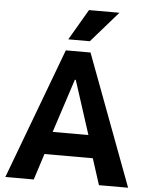

<svg xmlns="http://www.w3.org/2000/svg" viewBox="-61 -980 797 1030"><g transform="rotate(5 337.5 -465.5)"><path d="M7 0 271 -705H404L668 0H511L448 -196L503 -141H167L223 -196L160 0ZM333 -552 229 -233 214 -263H456L441 -233L338 -552ZM279 -765 376 -931H540L395 -765Z"/></g></svg>

Font: Nunito Sans 7pt Condensed ExtraBold
Style: Regular
Weight: 800
Width: 3
Designer: Vernon Adams
Foundry: Vernon Adams
Version: Version 3.101;gftools[0.9.27]